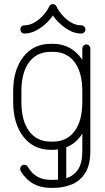

<svg xmlns="http://www.w3.org/2000/svg" viewBox="-20 -723 512 933"><path d="M81 109Q78 104 78 98Q78 90 83.5 84Q89 78 98 78Q109 78 115 87Q151 151 226 151H238Q251 151 262 150V3Q250 5 238 5H226Q143 5 93.5 -59Q44 -123 44 -228V-279Q44 -384 93.5 -447Q143 -510 226 -510H238Q284 -510 320 -489.5Q356 -469 380 -432V-487Q380 -495 385.5 -501Q391 -507 399 -507Q408 -507 413.5 -501Q419 -495 419 -487V11Q419 79 394 118Q369 157 328 173.5Q287 190 238 190H226Q130 190 81 109ZM84 -279V-228Q84 -136 121.5 -85.5Q159 -35 226 -35H238Q305 -35 342.5 -85.5Q380 -136 380 -228V-279Q380 -371 342.5 -421Q305 -471 238 -471H226Q159 -471 121.5 -421Q84 -371 84 -279ZM380 11V-74Q350 -26 302 -7V143Q338 132 359 101Q380 70 380 11ZM219 -691Q225 -703 237 -703Q249 -703 255 -691Q263 -673 281 -651.5Q299 -630 323.5 -615Q348 -600 375 -600Q383 -600 389 -594.5Q395 -589 395 -580Q395 -572 389 -566Q383 -560 375 -560Q346 -560 319.5 -574Q293 -588 271.5 -608Q250 -628 237 -648Q224 -628 202.5 -608Q181 -588 154 -574Q127 -560 99 -560Q90 -560 84.5 -566Q79 -572 79 -580Q79 -589 84.5 -594.5Q90 -600 99 -600Q125 -600 149.5 -615Q174 -630 192.5 -651.5Q211 -673 219 -691Z"/></svg>

Font: Libertine Sup Light
Style: Regular
Weight: 300
Designer: Bastien Sozeau
Foundry: NBR — Bastien Sozeau
Version: Version 2.003; ttfautohint (v1.8.4.7-5d5b);gftools[0.9.33]